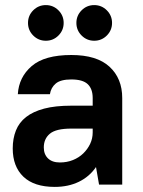

<svg xmlns="http://www.w3.org/2000/svg" viewBox="-20 -725 560 754"><path d="M195 9Q114 9 72 -31Q30 -71 30 -142Q30 -181 42.5 -212.5Q55 -244 82.5 -265.5Q110 -287 153.5 -298.5Q197 -310 260 -310H344V-340Q344 -376 324.5 -394.5Q305 -413 260 -413Q218 -413 199 -397Q180 -381 176 -355H50Q54 -422 104.5 -465.5Q155 -509 260 -509Q360 -509 410 -463Q460 -417 460 -340V0H369L357 -69Q331 -31 289.5 -11Q248 9 195 9ZM215 -87Q243 -87 266.5 -96.5Q290 -106 307 -122.5Q324 -139 334 -160Q344 -181 344 -205V-220H260Q200 -220 176 -200Q152 -180 152 -146Q152 -119 168.5 -103Q185 -87 215 -87ZM160 -565Q131 -565 110.5 -585.5Q90 -606 90 -635Q90 -664 110.5 -684.5Q131 -705 160 -705Q189 -705 209.5 -684.5Q230 -664 230 -635Q230 -606 209.5 -585.5Q189 -565 160 -565ZM350 -565Q321 -565 300.5 -585.5Q280 -606 280 -635Q280 -664 300.5 -684.5Q321 -705 350 -705Q379 -705 399.5 -684.5Q420 -664 420 -635Q420 -606 399.5 -585.5Q379 -565 350 -565Z"/></svg>

Font: PT Root UI Web Bold
Style: Regular
Weight: 700
Designer: Vitaly Kuzmin
Foundry: ParaType Ltd.
Version: Version 1.000W